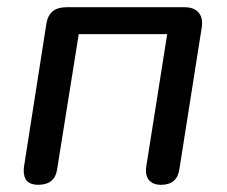

<svg xmlns="http://www.w3.org/2000/svg" viewBox="-20 -507 630 534"><path d="M46 -32Q46 -40 47 -45L109 -441Q113 -465 127 -476Q141 -487 166 -487H493Q516 -487 529 -475.5Q542 -464 542 -443Q542 -435 541 -430L479 -37Q473 7 428 7Q405 7 394 -6.5Q383 -20 387 -45L445 -412H199L139 -37Q133 7 86 7Q46 7 46 -32Z"/></svg>

Font: SN Pro
Style: Italic
Weight: 400
Italic angle: -9°
Designer: Tobias Whetton
Foundry: Supernotes
Version: Version 1.003